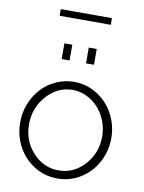

<svg xmlns="http://www.w3.org/2000/svg" viewBox="-98 -977 789 1054"><g transform="rotate(10 296.0 -449.5)"><path d="M153.8 -872.1V-909.2H439V-872.1ZM206.1 -640.1V-728H250V-640.1ZM341.8 -640.1V-728H386.2V-640.1ZM42 -258.8Q42 -313 61.5 -362.5Q81.1 -412.1 114.7 -448.7Q148.4 -485.4 195.8 -507.1Q243.2 -528.8 295.9 -528.8Q365.7 -528.8 424.6 -491.9Q483.4 -455.1 516.6 -393.1Q549.8 -331.1 549.8 -258.8Q549.8 -187 516.8 -125.5Q483.9 -64 425.3 -27.1Q366.7 9.8 295.9 9.8Q224.6 9.8 166 -27.1Q107.4 -64 74.7 -125.5Q42 -187 42 -258.8ZM499 -259.8Q499 -304.7 482.7 -346.2Q466.3 -387.7 439 -417.7Q411.6 -447.8 374.3 -465.8Q336.9 -483.9 295.9 -483.9Q212.9 -483.9 152.3 -416.7Q91.8 -349.6 91.8 -256.8Q91.8 -164.6 151.4 -99.9Q210.9 -35.2 294.9 -35.2Q378.9 -35.2 439 -101.1Q499 -167 499 -259.8Z"/></g></svg>

Font: Rawline Light
Style: Regular
Weight: 300
Designer: Matt McInerney, Pablo Impallari, Rodrigo Fuenzalida
Foundry: Matt McInerney, Pablo Impallari, Rodrigo Fuenzalida
Version: Version 4.020;PS 004.020;hotconv 1.0.88;makeotf.lib2.5.64775